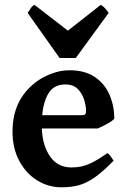

<svg xmlns="http://www.w3.org/2000/svg" viewBox="-20 -759 524 793"><path d="M234.4 14.6Q179.2 14.6 133.1 -14.2Q86.9 -43 59.3 -95Q31.7 -147 31.7 -215.8Q31.7 -349.6 132.3 -422.9Q158.2 -441.9 194.1 -455.3Q230 -468.8 267.1 -468.8Q331.1 -468.8 372.1 -440.7Q413.1 -412.6 432.6 -366.9Q452.1 -321.3 452.1 -268.6Q443.4 -258.8 421.4 -246.8Q399.4 -234.9 383.8 -228.5H152.8Q155.3 -158.2 186.8 -112.8Q218.3 -67.4 275.4 -67.4Q295.9 -67.4 315.4 -71.3Q335 -75.2 360.4 -87.6Q385.7 -100.1 423.8 -126.5Q430.2 -123 438.7 -111.1Q447.3 -99.1 449.2 -95.2Q404.3 -49.3 370.6 -25.9Q336.9 -2.4 305.2 6.1Q273.4 14.6 234.4 14.6ZM154.3 -283.2H316.9Q328.1 -283.2 331.8 -286.9Q335.4 -290.5 335.4 -300.8Q335.4 -320.3 327.9 -345.9Q320.3 -371.6 301.8 -390.9Q283.2 -410.2 249.5 -410.2Q204.1 -410.2 181.9 -376Q159.7 -341.8 154.3 -283.2ZM226.1 -519.5 94.2 -705.6Q100.1 -715.3 107.2 -725.3Q114.3 -735.4 122.6 -738.8L260.3 -632.3L396 -738.8Q404.3 -735.4 413.3 -725.3Q422.4 -715.3 428.7 -705.6L293 -519.5Z"/></svg>

Font: David Libre
Style: Bold
Weight: 700
Designer: Ismar David, J. Victor Gaultney, Annie Olsen and Meir Sadan
Foundry: Monotype Imaging Inc. & SIL International
Version: Version 1.100; ttfautohint (v1.8.4.7-5d5b)